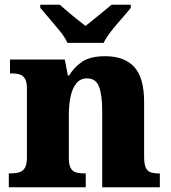

<svg xmlns="http://www.w3.org/2000/svg" viewBox="-20 -786 716 806"><path d="M17 0V-58H21Q44 -58 60 -62.5Q76 -67 84.5 -81.5Q93 -96 93 -125V-415Q93 -442 85 -455.5Q77 -469 62.5 -473.5Q48 -478 26 -478H22V-536H252L265 -469H270Q291 -504 325 -527Q359 -550 422 -550Q502 -550 543.5 -505Q585 -460 585 -358V-128Q585 -98 591.5 -83Q598 -68 611.5 -63Q625 -58 647 -58H651V0H409V-322Q409 -386 396 -421.5Q383 -457 345 -457Q317 -457 300 -435.5Q283 -414 276 -379.5Q269 -345 269 -304V-122Q269 -95 276.5 -81Q284 -67 298.5 -62.5Q313 -58 335 -58H340V0ZM263 -606Q253 -629 231.5 -655.5Q210 -682 187.5 -708Q165 -734 149 -753V-766H231Q243 -756 262.5 -739Q282 -722 303 -705.5Q324 -689 339 -677Q354 -689 374.5 -705.5Q395 -722 415.5 -739Q436 -756 448 -766H529V-753Q514 -734 491 -708Q468 -682 447 -655.5Q426 -629 415 -606Z"/></svg>

Font: Noto Rashi Hebrew ExtraBold
Style: Regular
Weight: 800
Version: Version 1.006